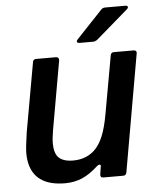

<svg xmlns="http://www.w3.org/2000/svg" viewBox="-54 -809 705 866"><g transform="rotate(-5 298.0 -376.0)"><path d="M51 -81Q43 -107 43 -138Q43 -165 53 -232L109 -546Q111 -559 124 -559H214Q221 -559 224.5 -554.5Q228 -550 227 -543L172 -231Q166 -197 166 -172Q166 -135 180 -115Q200 -88 251 -88Q309 -88 348 -124Q372 -147 388 -186Q404 -225 415 -289L461 -546Q463 -559 476 -559H566Q573 -559 576.5 -554.5Q580 -550 578 -543L485 -13Q482 0 470 0H380Q365 0 367 -15L372 -48L373 -53Q373 -59 367 -59Q361 -59 354 -52Q318 -19 283 -4Q248 11 206 11Q80 11 51 -81ZM326 -614Q314 -614 314 -622Q314 -626 319 -631L437 -756Q444 -763 455 -763H545Q557 -763 557 -756Q557 -751 551 -746L405 -620Q396 -614 387 -614Z"/></g></svg>

Font: Open Sauce Two SemiBold Italic
Style: Regular
Weight: 600
Italic angle: -10°
Designer: Alfredo Marco Pradil
Foundry: Creative Sauce Fz LLC
Version: Version 1.477